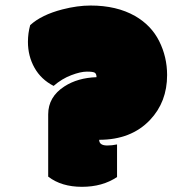

<svg xmlns="http://www.w3.org/2000/svg" viewBox="-20 -684 646 708"><path d="M177.7 -367.2Q131.3 -391.1 107.2 -434.1Q83 -477.1 83 -529.8Q83 -561.5 91.3 -591.3Q132.8 -629.4 210.4 -649.4Q265.6 -663.6 314 -663.6Q410.2 -663.6 478 -625Q537.6 -590.8 566.9 -532.5Q596.2 -474.1 596.2 -407.2Q596.2 -308.1 533.2 -241.7Q463.9 -168.5 345.7 -168.5Q345.7 -147.5 375.5 -147.5Q393.1 -147.5 411.6 -151.4V-31.2Q357.9 4.9 282.2 4.9Q206.5 4.9 157.7 -32.7V-262.2Q157.7 -326.7 217.3 -365.2Q266.1 -397 335.9 -399.4Q335.9 -411.6 329.6 -415.8Q323.2 -419.9 300.3 -419.9Q277.3 -419.9 242.7 -406.7Q208 -393.6 177.7 -367.2Z"/></svg>

Font: Modak
Style: Regular
Weight: 400
Version: Version 1.036;PS Version 1.000;hotconv 1.0.79;makeotf.lib2.5